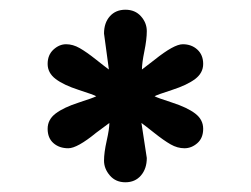

<svg xmlns="http://www.w3.org/2000/svg" viewBox="-20 -785 516 395"><path d="M204 -642 194 -716Q194 -738 206 -751.5Q218 -765 238 -765Q258 -765 270 -751.5Q282 -738 282 -721Q282 -704 277 -679.5Q272 -655 272 -642Q279 -647 298 -662Q338 -694 356 -694Q374 -694 386 -683Q398 -672 398 -653.5Q398 -635 381.5 -622.5Q365 -610 334 -600Q303 -590 298 -587Q303 -584 334 -574Q365 -564 381.5 -551.5Q398 -539 398 -520Q398 -501 386 -490.5Q374 -480 359.5 -480Q345 -480 331 -488Q317 -496 297.5 -511.5Q278 -527 271 -532L282 -460Q282 -438 270 -424Q258 -410 238 -410Q218 -410 206 -424Q194 -438 194 -454.5Q194 -471 199.5 -495.5Q205 -520 205 -532Q198 -527 178 -512Q139 -480 120.5 -480Q102 -480 90 -490.5Q78 -501 78 -520Q78 -539 94.5 -551.5Q111 -564 142 -574Q173 -584 178 -587Q173 -590 142 -600Q111 -610 94.5 -622.5Q78 -635 78 -653.5Q78 -672 90 -683Q102 -694 116 -694Q130 -694 144 -686Q158 -678 177.5 -662.5Q197 -647 204 -642Z"/></svg>

Font: Delius Unicase
Style: Regular
Weight: 400
Designer: Natalia Raices
Foundry: Natalia Raices
Version: Version 1.002